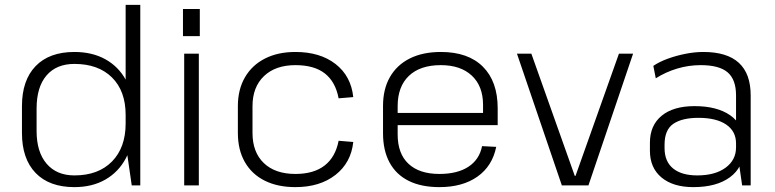

<svg xmlns="http://www.w3.org/2000/svg" viewBox="-20 -760 3177 787"><path d="M285 7Q182 7 126 -51Q70 -109 70 -215V-325Q70 -431 126 -489Q182 -547 285 -547Q358 -547 412 -517Q466 -487 496 -432Q526 -377 526 -301V-244Q526 -168 496 -111.5Q466 -55 412 -24Q358 7 285 7ZM285 -41Q383 -41 439 -98Q495 -155 495 -254V-289Q495 -387 439 -442.5Q383 -498 285 -498Q211 -498 170.5 -450.5Q130 -403 130 -315V-223Q130 -137 171 -89Q212 -41 285 -41ZM495 -172V-740H555V0H520Z M795 -540V0H735V-540ZM799 -723V-612H730V-723Z M1191 7Q1118 7 1065 -19.5Q1012 -46 983.5 -96Q955 -146 955 -215V-325Q955 -393 984 -443Q1013 -493 1066 -520Q1119 -547 1191 -547Q1292 -547 1355.5 -497.5Q1419 -448 1428 -362L1368 -357Q1355 -425 1311.5 -459Q1268 -493 1191 -493Q1109 -493 1062 -448Q1015 -403 1015 -325V-215Q1015 -136 1061.5 -91.5Q1108 -47 1191 -47Q1266 -47 1310.5 -81.5Q1355 -116 1368 -183L1428 -178Q1419 -93 1355 -43Q1291 7 1191 7Z M1781 7Q1707 7 1655.5 -18.5Q1604 -44 1577 -93.5Q1550 -143 1550 -214V-326Q1550 -395 1578.5 -444.5Q1607 -494 1660 -520.5Q1713 -547 1787 -547Q1899 -547 1959.5 -486.5Q2020 -426 2020 -316V-247H1598V-297H1971L1960 -277V-330Q1960 -407 1914 -450Q1868 -493 1787 -493Q1702 -493 1656 -449Q1610 -405 1610 -325V-209Q1610 -130 1654.5 -88.5Q1699 -47 1781 -47Q1855 -47 1900 -76.5Q1945 -106 1956 -161L2014 -158Q1998 -79 1937 -36Q1876 7 1781 7Z M2099 -540H2158L2336 -39H2339L2517 -540H2575L2392 0H2283Z M2997 -173V-369Q2997 -434 2962.5 -463.5Q2928 -493 2852 -493Q2803 -493 2756 -479Q2709 -465 2668 -439L2658 -490Q2683 -507 2717.5 -519.5Q2752 -532 2790 -539.5Q2828 -547 2863 -547Q2960 -547 3008.5 -502.5Q3057 -458 3057 -369V0H3022ZM2822 7Q2739 7 2691.5 -32.5Q2644 -72 2644 -142V-175Q2644 -246 2692 -285.5Q2740 -325 2827 -325Q2919 -325 2973 -287.5Q3027 -250 3027 -180V-145Q3027 -74 2972 -33.5Q2917 7 2822 7ZM2838 -41Q2911 -41 2954 -72.5Q2997 -104 2997 -156V-172Q2997 -222 2956.5 -249.5Q2916 -277 2843 -277Q2776 -277 2740 -252.5Q2704 -228 2704 -167V-153Q2704 -98 2739 -69.5Q2774 -41 2838 -41Z"/></svg>

Font: Pathway Extreme 8pt Thin
Style: Regular
Weight: 100
Designer: Eduardo Rodriguez Tunni
Foundry: Eduardo Rodriguez Tunni
Version: Version 1.000